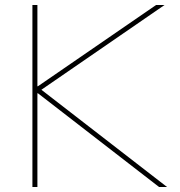

<svg xmlns="http://www.w3.org/2000/svg" viewBox="-20 -750 723 770"><path d="M110 0V-730H130V-404H132L606 -730H640L146 -390L650 0H618L132 -376H130V0Z"/></svg>

Font: M PLUS 1 Thin
Style: Regular
Weight: 100
Designer: Coji Morishita
Foundry: UNDERFOREST DESIGN
Version: Version 1.001